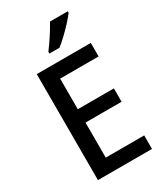

<svg xmlns="http://www.w3.org/2000/svg" viewBox="-229 -1031 959 1120"><g transform="rotate(-30 250.5 -470.5)"><path d="M449 0H85V-714H449V-623H190V-417H433V-327H190V-91H449ZM425 -931Q411 -912 385 -883.5Q359 -855 329.5 -827Q300 -799 277 -781H209V-793Q233 -825 260 -866Q287 -907 305 -941H425Z"/></g></svg>

Font: Noto Sans Lao UI SemCond Med
Style: Regular
Weight: 500
Width: 4
Designer: Monotype Design Team
Foundry: Monotype Imaging Inc.
Version: Version 2.000; ttfautohint (v1.8.4.7-5d5b)